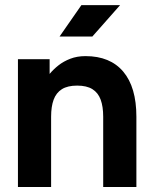

<svg xmlns="http://www.w3.org/2000/svg" viewBox="-20 -743 613 763"><path d="M390.1 0H522V-279.3Q522 -396.5 469.8 -458.3Q417.7 -520 319.8 -520Q286.4 -520 259.5 -509.6Q232.7 -499.3 212.4 -483.3Q192.1 -467.3 177.2 -449.2V-507.8H51.3V0H183.1V-279.3Q183.1 -319.6 193.2 -347Q203.4 -374.5 226.1 -388.7Q248.8 -402.8 286.6 -402.8Q324.5 -402.8 347.2 -388.7Q369.9 -374.5 380 -347Q390.1 -319.6 390.1 -279.3ZM346.9 -597.7 457.3 -722.7H303.5L216.6 -597.7Z"/></svg>

Font: Giphurs
Style: Regular
Weight: 400
Version: Version 2.010